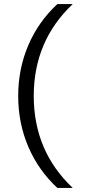

<svg xmlns="http://www.w3.org/2000/svg" viewBox="-20 -790 425 950"><path d="M264 -770H340Q147 -588 147 -315Q147 -42 340 140H264Q170 53 120 -64Q70 -181 70 -315Q70 -449 120 -566Q170 -683 264 -770Z"/></svg>

Font: M PLUS 1p
Style: Regular
Weight: 400
Version: Version 1.062